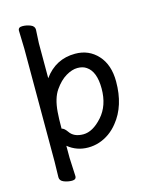

<svg xmlns="http://www.w3.org/2000/svg" viewBox="-131 -803 835 1068"><g transform="rotate(-15 286.0 -269.0)"><path d="M407 -13Q350 27 284 27Q218 27 168 -14V56L173 162Q173 182 149 182Q125 182 102.5 173Q80 164 80 144L82 55V-596L79 -700Q79 -720 103 -720Q127 -720 149.5 -711Q172 -702 172 -682L168 -605V-403Q235 -496 347 -496Q426 -496 477 -440Q528 -384 528 -288Q528 -148 457 -61Q435 -33 407 -13ZM167 -113Q182 -110 198 -87Q222 -51 276.5 -51Q331 -51 385.5 -112Q440 -173 440 -271Q440 -369 390 -402Q370 -416 339 -416Q308 -416 272.5 -395Q237 -374 206.5 -330Q176 -286 170 -208Q167 -171 167 -113Z"/></g></svg>

Font: LXGW ZhenKai
Style: Regular
Weight: 400
Designer: LXGW / Fontworks Inc.
Foundry: LXGW / Fontworks Inc.
Version: Version 0.800;June 8, 2025